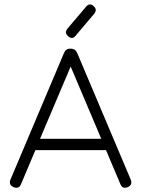

<svg xmlns="http://www.w3.org/2000/svg" viewBox="-20 -870 654 890"><path d="M296 -702C296 -702 296 -702 296 -702C283.5 -712.5 282.5 -724 292.5 -737C292.5 -737 292.5 -737 292.5 -737C292.5 -737 378.5 -838.5 378.5 -838.5C389 -852 401 -853 413.5 -842C413.5 -842 413.5 -842 413.5 -842C426 -831.5 427 -819.5 417 -806.5C417 -806.5 417 -806.5 417 -806.5C417 -806.5 331 -705 331 -705C320.5 -691.5 308.5 -690.5 296 -702ZM43 -2.5C43 -2.5 43 -2.5 43 -2.5C27 -9.5 22 -21 28.5 -37.5C28.5 -37.5 28.5 -37.5 28.5 -37.5C28.5 -37.5 276.5 -624 276.5 -624C282 -637.5 291.5 -644.5 306 -644.5C306 -644.5 306 -644.5 306 -644.5C306 -644.5 309 -644.5 309 -644.5C322.5 -644 332.5 -637.5 338 -624C338 -624 338 -624 338 -624C338 -624 586 -37.5 586 -37.5C592.5 -21 588 -9.5 572 -2.5C572 -2.5 572 -2.5 572 -2.5C555.5 4 544.5 -0.5 538 -16.5C538 -16.5 538 -16.5 538 -16.5C538 -16.5 471.5 -174 471.5 -174C471.5 -174 144 -174 144 -174C144 -174 77.5 -16.5 77.5 -16.5C71 -0.5 59.5 4 43 -2.5ZM307.5 -561.5C307.5 -561.5 165.5 -226.5 165.5 -226.5C165.5 -226.5 449.5 -226.5 449.5 -226.5C449.5 -226.5 307.5 -561.5 307.5 -561.5Z"/></svg>

Font: Jura-Fortis-Regular
Style: Regular
Weight: 500
Designer: Daniel Johnson, Alexei Vanyashin, Mirko Velimirovic
Foundry: Daniel Johnson
Version: ""